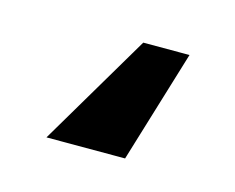

<svg xmlns="http://www.w3.org/2000/svg" viewBox="-42 -15 342 280"><g transform="rotate(15 129.0 125.0)"><path d="M215.3 40 163.6 210H44.9L145.5 40Z"/></g></svg>

Font: Inter Display SemiBold
Style: Regular
Weight: 600
Designer: Rasmus Andersson
Foundry: rsms
Version: Version 4.001;git-9221beed3